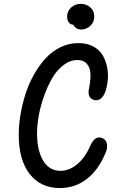

<svg xmlns="http://www.w3.org/2000/svg" viewBox="-20 -966 660 998"><path d="M291 11.5Q191.5 11.5 134.5 -61.2Q77.5 -134 77.5 -265.5Q77.5 -316 86.5 -370Q95.5 -424 112.5 -477.2Q129.5 -530.5 156.5 -578.2Q183.5 -626 216.8 -662.5Q250 -699 294.2 -720.5Q338.5 -742 387.5 -742Q430.5 -742 462.2 -725.8Q494 -709.5 510.8 -683.2Q527.5 -657 535.2 -624Q543 -591 540.8 -557.8Q538.5 -524.5 529 -493.5Q520 -466 503.5 -453.2Q487 -440.5 467 -447Q431 -459 443.5 -510Q451 -549 450.2 -581Q449.5 -613 432.2 -633.5Q415 -654 382.5 -654Q344 -654 309.2 -627.2Q274.5 -600.5 250.2 -558Q226 -515.5 208 -464.2Q190 -413 181.2 -363.5Q172.5 -314 172.5 -273Q172.5 -184.5 204.2 -131.2Q236 -78 294 -78Q340 -78 381.5 -112.5Q423 -147 450 -210Q474.5 -263.5 511 -248.5Q532.5 -240 536 -217.2Q539.5 -194.5 529 -172.5Q493 -83.5 431.8 -36Q370.5 11.5 291 11.5ZM329 -880Q329 -908.5 350 -927.2Q371 -946 399.5 -946Q428.5 -946 449.2 -928Q470 -910 470 -880.5Q470 -850 449 -831.2Q428 -812.5 401.5 -812.5Q375 -812.5 360.5 -837.5Q346 -838.5 337.5 -849.5Q329 -860.5 329 -880Z"/></svg>

Font: Monaspace Radon
Style: Regular
Weight: 400
Designer: Riley Cran & the Lettermatic Team
Foundry: Lettermatic
Version: Version 1.000 (Monaspace Radon)